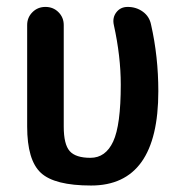

<svg xmlns="http://www.w3.org/2000/svg" viewBox="-20 -540 540 569"><path d="M250 9.8Q141.6 9.8 101.1 -27.8Q60.5 -65.4 60.5 -165V-465.8Q60.5 -488.3 76.2 -503.9Q91.8 -519.5 114.7 -519.5Q137.7 -519.5 153.3 -503.9Q168.9 -488.3 168.9 -465.8V-165Q168.9 -112.3 186.5 -92.3Q204.1 -72.3 248 -72.3Q293 -72.3 315.4 -120.6Q337.9 -168.9 337.9 -289.1Q337.9 -373 317.4 -465.8Q312.5 -487.3 324.7 -503.4Q336.9 -519.5 358.4 -519.5Q383.8 -519.5 403.3 -505.4Q422.9 -491.2 427.7 -466.8Q449.2 -372.1 449.2 -269.5Q449.2 9.8 250 9.8Z"/></svg>

Font: Rounded Mgen+ 1mn medium
Style: Regular
Weight: 500
Designer: [Source Han Sans]
Ryoko NISHIZUKA  (kana & ideographs); Paul D. Hunt (Latin, Greek & Cyrillic); Wenlong ZHANG  (bopomofo
Version: Version 1.059.20150602